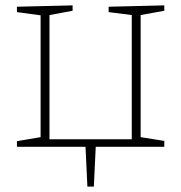

<svg xmlns="http://www.w3.org/2000/svg" viewBox="-20 -546 674 714"><path d="M591 -526V-506L503 -490V-36L591 -22V0H336L329 148H305L298 0H43V-21L131 -36V-489L43 -501V-521L250 -526V-506L164 -490V-28H470V-490L384 -501V-521Z"/></svg>

Font: Bitter Pro ExtraLight
Style: Regular
Weight: 275
Designer: Sol Matas, and Bitter project Authors
Foundry: Sol Matas
Version: Version 1.010